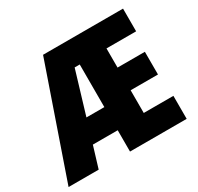

<svg xmlns="http://www.w3.org/2000/svg" viewBox="-157 -895 1111 1077"><g transform="rotate(-30 399.0 -357.0)"><path d="M760 0H393V-138H232L190 0H-5L242 -714H760V-567H568V-443H745V-296H568V-149H760ZM277 -288H393V-564H360Z"/></g></svg>

Font: Noto Sans Myanmar Condensed Black
Style: Regular
Weight: 900
Width: 3
Designer: Monotype Design Team
Foundry: Monotype Imaging Inc.
Version: Version 2.107; ttfautohint (v1.8.4.7-5d5b)